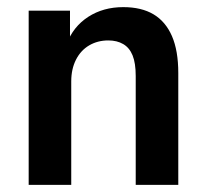

<svg xmlns="http://www.w3.org/2000/svg" viewBox="-20 -519 577 539"><path d="M60.5 0V-489H176.5V-395.5H167Q185.5 -444.5 227.8 -471.8Q270 -499 326 -499Q377 -499 411 -478.8Q445 -458.5 462.8 -417.5Q480.5 -376.5 480.5 -314V0H361V-305.5Q361 -342 352.2 -363.5Q343.5 -385 326 -395.2Q308.5 -405.5 284 -405.5Q254 -405.5 230.2 -391.5Q206.5 -377.5 193.2 -351.2Q180 -325 180 -290.5V0Z"/></svg>

Font: Nunito Sans 12pt ExtraLight SemiCondensed
Style: Regular
Weight: 200
Width: 4
Version: Version 3.101;gftools[0.9.27]